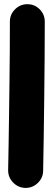

<svg xmlns="http://www.w3.org/2000/svg" viewBox="-20 -816 248 919"><path d="M110.8 -795.9Q145.5 -795.9 169.9 -771.5Q194.3 -747.1 194.3 -712.4Q194.3 -635.3 193.6 -540Q192.9 -444.8 191.7 -345.7Q190.4 -246.6 189.2 -156.2Q188 -65.9 186.5 1.5Q186 35.6 160.9 59.8Q135.7 84 101.1 83.5Q66.9 82.5 42.7 57.6Q18.6 32.7 19 -1.5Q20 -55.2 21.2 -124Q22.5 -192.9 23.4 -270Q24.4 -347.2 25.4 -425.8Q26.4 -504.4 26.9 -577.9Q27.3 -651.4 27.3 -712.4Q27.3 -747.1 52 -771.5Q76.7 -795.9 110.8 -795.9Z"/></svg>

Font: Mikhak Black
Style: Regular
Weight: 900
Designer: Amin Abedi
Version: Version 3.3